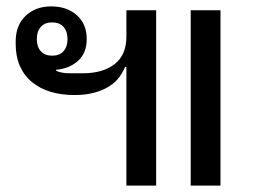

<svg xmlns="http://www.w3.org/2000/svg" viewBox="-20 -580 809 600"><path d="M576 0V-548H669V0ZM375 -371H371Q364 -354 352 -338Q340 -322 321 -310Q302 -298 275 -290.5Q248 -283 212 -283Q172 -283 138.5 -293Q105 -303 80.5 -323Q56 -343 42.5 -373Q29 -403 29 -443V-450Q29 -501 60 -530.5Q91 -560 140 -560Q189 -560 220 -532.5Q251 -505 251 -458Q251 -415 224.5 -390.5Q198 -366 156 -362L155 -359Q172 -351 198 -351H239Q301 -351 338 -379.5Q375 -408 375 -466V-548H468V0H375ZM143 -406Q166 -406 178.5 -420Q191 -434 191 -458Q191 -482 178.5 -496Q166 -510 143 -510Q120 -510 107.5 -496Q95 -482 95 -458Q95 -434 107.5 -420Q120 -406 143 -406Z"/></svg>

Font: IBM Plex Sans Thai Looped Text
Style: Regular
Weight: 450
Designer: Mike Abbink, Paul van der Laan, Pieter van Rosmalen, Ben Mitchell, Mark Frömberg
Foundry: Bold Monday
Version: Version 1.1